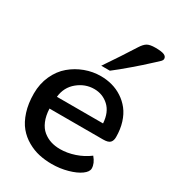

<svg xmlns="http://www.w3.org/2000/svg" viewBox="-199 -924 939 1045"><g transform="rotate(30 270.5 -401.5)"><path d="M258.8 -585Q328.6 -687.5 381.8 -772Q398.4 -798.3 415 -807.9Q431.6 -817.4 465.3 -817.4Q504.4 -817.4 520.8 -810.3Q537.1 -803.2 537.1 -787.6Q537.1 -780.8 530.5 -773.4Q523.9 -766.1 506.8 -751Q489.7 -735.8 479.5 -726.1Q462.4 -709.5 407 -661.9Q351.6 -614.3 313 -585ZM522.9 -288.6Q522.9 -266.1 511.5 -254.2Q500 -242.2 468.3 -242.2H131.3Q133.3 -197.8 147 -165.5Q160.6 -133.3 183.1 -115Q205.6 -96.7 232.4 -88.1Q259.3 -79.6 291 -79.6Q335.4 -79.6 381.8 -95.2Q428.2 -110.8 465.8 -139.2Q493.7 -106.4 493.7 -74.7Q493.7 -53.7 465.8 -33.4Q438 -13.2 390.6 0Q343.3 13.2 292 13.2Q250 13.2 212.2 4.9Q174.3 -3.4 137.9 -24.2Q101.6 -44.9 75.2 -76.7Q48.8 -108.4 32.7 -158.2Q16.6 -208 16.6 -271Q16.6 -332.5 40 -383.8Q63.5 -435.1 102.1 -467.5Q140.6 -500 188.2 -517.6Q235.8 -535.2 286.1 -535.2Q323.2 -535.2 357.4 -525.9Q391.6 -516.6 421.9 -496.8Q452.1 -477.1 474.6 -448.5Q497.1 -419.9 510 -378.9Q522.9 -337.9 522.9 -288.6ZM424.3 -317.9Q419.9 -385.7 381.6 -421.1Q343.3 -456.5 290 -456.5Q233.4 -456.5 187.3 -418.7Q141.1 -380.9 134.3 -317.9Z"/></g></svg>

Font: Coustard
Style: Regular
Weight: 400
Foundry: vernon adams
Version: Version 1.000